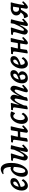

<svg xmlns="http://www.w3.org/2000/svg" viewBox="2234 -3011 789 5297"><g transform="rotate(-90 2628.5 -362.5)"><path d="M364 -381Q364 -338 339.5 -304Q315 -270 262 -241.5Q209 -213 122 -185Q121 -134 138.5 -103.5Q156 -73 187 -73Q216 -73 243.5 -94.5Q271 -116 291 -154L308 -153L335 -118Q316 -81 286 -51.5Q256 -22 221.5 -5Q187 12 152 12Q92 12 56 -34.5Q20 -81 20 -160Q20 -219 40.5 -275Q61 -331 95.5 -375Q130 -419 174 -444.5Q218 -470 265 -470Q312 -470 338 -447Q364 -424 364 -381ZM232 -392Q208 -392 186.5 -372Q165 -352 149 -318Q133 -284 126 -240Q200 -264 233.5 -291.5Q267 -319 267 -353Q267 -392 232 -392Z M520 12Q462 12 431 -29.5Q400 -71 400 -145Q400 -202 417 -255.5Q434 -309 465 -353Q496 -397 537 -426.5Q578 -456 625 -466L736 -444L697 -362Q670 -376 646.5 -385Q623 -394 608 -394Q580 -394 556.5 -364.5Q533 -335 518.5 -286.5Q504 -238 504 -180Q504 -122 519 -90.5Q534 -59 561 -59Q585 -59 605.5 -84.5Q626 -110 641 -157Q656 -204 664 -268Q672 -332 672 -409Q672 -492 662 -546.5Q652 -601 629.5 -629.5Q607 -658 569.5 -664.5Q532 -671 478 -658L473 -677L476 -684Q564 -746 633 -735.5Q702 -725 742 -651Q782 -577 782 -447Q782 -354 761.5 -271Q741 -188 704.5 -124.5Q668 -61 620.5 -24.5Q573 12 520 12Z M953 11Q905 11 877 -14Q849 -39 849 -80Q849 -97 856 -126.5Q863 -156 873 -191Q883 -226 893 -260.5Q903 -295 910 -322.5Q917 -350 917 -364Q917 -399 878 -399H841L851 -451Q873 -451 903.5 -452Q934 -453 968 -455Q1002 -457 1033 -459L1044 -444Q1018 -366 997.5 -299.5Q977 -233 965 -187.5Q953 -142 953 -127Q953 -111 958.5 -103.5Q964 -96 978 -96Q995 -96 1024 -133.5Q1053 -171 1088 -239Q1123 -307 1161 -399L1139 -203L1115 -211Q1074 -130 1034.5 -74.5Q995 -19 953 11ZM1125 12Q1084 12 1084 -23Q1084 -29 1086.5 -43Q1089 -57 1094.5 -82.5Q1100 -108 1109 -148Q1118 -188 1130 -244L1134 -295L1161 -456L1173 -462L1262 -455L1271 -444Q1256 -395 1240.5 -334.5Q1225 -274 1212 -213Q1199 -152 1191 -101L1194 -97Q1199 -98 1205.5 -101.5Q1212 -105 1224 -115Q1236 -125 1258 -144L1273 -142L1289 -110Q1243 -64 1212.5 -37.5Q1182 -11 1162 0.5Q1142 12 1125 12Z M1378 8 1367 -5Q1376 -59 1385 -116Q1394 -173 1402 -224Q1410 -275 1414.5 -311Q1419 -347 1420 -358Q1422 -379 1413 -389Q1404 -399 1382 -399H1346L1354 -451Q1383 -451 1433.5 -453Q1484 -455 1535 -459L1545 -444Q1532 -395 1521 -349Q1510 -303 1502 -259.5Q1494 -216 1488 -172L1467 -24Q1467 -18 1452 -10Q1437 -2 1416.5 3Q1396 8 1378 8ZM1451 -189 1463 -266Q1493 -266 1522 -265Q1551 -264 1580 -264Q1607 -264 1630 -266Q1653 -268 1689 -273L1679 -199L1578 -200Q1571 -200 1550.5 -199Q1530 -198 1503 -195Q1476 -192 1451 -189ZM1804 -142 1819 -110Q1777 -66 1746.5 -39Q1716 -12 1694.5 0Q1673 12 1655 12Q1634 12 1623 -3Q1612 -18 1616 -39L1682 -447L1692 -459L1783 -462L1792 -451Q1766 -351 1747.5 -265Q1729 -179 1715 -94L1719 -91Q1723 -91 1729 -94.5Q1735 -98 1748.5 -109.5Q1762 -121 1788 -144Z M2069 -391Q2042 -391 2017.5 -363Q1993 -335 1978 -289Q1963 -243 1963 -190Q1963 -136 1980 -104.5Q1997 -73 2025 -73Q2052 -73 2079 -96Q2106 -119 2123 -156L2140 -154L2167 -119Q2149 -82 2119.5 -52.5Q2090 -23 2056.5 -5.5Q2023 12 1990 12Q1930 12 1894.5 -34Q1859 -80 1859 -158Q1859 -219 1879 -275Q1899 -331 1933.5 -375Q1968 -419 2011.5 -444.5Q2055 -470 2103 -470Q2130 -470 2155 -464.5Q2180 -459 2196 -448L2201 -435L2161 -348L2138 -345Q2109 -391 2069 -391Z M2835 -92Q2840 -92 2845.5 -95Q2851 -98 2865 -110Q2879 -122 2906 -145L2922 -143L2937 -111Q2894 -67 2863.5 -40.5Q2833 -14 2811 -1.5Q2789 11 2773 11Q2731 11 2731 -28Q2731 -44 2738.5 -72.5Q2746 -101 2757 -136Q2768 -171 2779 -206Q2790 -241 2798 -270.5Q2806 -300 2806 -317Q2806 -334 2798 -344Q2790 -354 2777 -354Q2759 -354 2730.5 -319.5Q2702 -285 2669 -224Q2636 -163 2603 -84L2593 -24Q2593 -18 2577.5 -10Q2562 -2 2541.5 3Q2521 8 2503 8L2492 -5Q2492 -5 2496.5 -25.5Q2501 -46 2508.5 -78Q2516 -110 2524.5 -148Q2533 -186 2540.5 -221.5Q2548 -257 2553 -283.5Q2558 -310 2558 -319Q2558 -335 2550 -344.5Q2542 -354 2529 -354Q2512 -354 2486 -322Q2460 -290 2430.5 -233Q2401 -176 2371 -101L2361 -24Q2360 -18 2345 -10Q2330 -2 2309.5 3Q2289 8 2271 8L2260 -5Q2260 -5 2263.5 -28Q2267 -51 2273 -87.5Q2279 -124 2286 -166.5Q2293 -209 2298.5 -248.5Q2304 -288 2308.5 -318Q2313 -348 2314 -358Q2315 -380 2305.5 -389.5Q2296 -399 2274 -399H2237L2246 -451Q2272 -451 2303 -452.5Q2334 -454 2362.5 -455Q2391 -456 2409.5 -457.5Q2428 -459 2428 -459L2439 -444Q2439 -444 2433 -426Q2427 -408 2418.5 -378Q2410 -348 2401.5 -310.5Q2393 -273 2387 -235L2391 -233Q2435 -325 2479 -386Q2523 -447 2564 -471Q2607 -471 2635 -443.5Q2663 -416 2663 -374Q2663 -362 2658.5 -339Q2654 -316 2647 -292Q2640 -268 2635.5 -251.5Q2631 -235 2631 -235L2635 -233Q2679 -322 2725 -384Q2771 -446 2813 -471Q2858 -471 2885 -444Q2912 -417 2912 -373Q2912 -350 2902 -314Q2892 -278 2878 -237.5Q2864 -197 2851.5 -159.5Q2839 -122 2832 -95Z M3122 11Q3051 11 3014.5 -30.5Q2978 -72 2978 -150Q2978 -213 3000.5 -270Q3023 -327 3061 -372Q3099 -417 3147 -443.5Q3195 -470 3247 -470Q3293 -470 3318 -447Q3343 -424 3343 -381Q3343 -338 3315 -303.5Q3287 -269 3225.5 -239Q3164 -209 3061 -179L3066 -234Q3162 -260 3203 -288Q3244 -316 3244 -354Q3244 -392 3208 -392Q3184 -392 3160.5 -374.5Q3137 -357 3119 -325.5Q3101 -294 3089.5 -254Q3078 -214 3078 -170Q3078 -113 3095.5 -84.5Q3113 -56 3149 -56Q3184 -56 3202 -79.5Q3220 -103 3220 -135Q3220 -159 3208 -185.5Q3196 -212 3172 -233L3215 -254Q3260 -241 3285 -214Q3310 -187 3310 -146Q3310 -102 3284 -66.5Q3258 -31 3216 -10Q3174 11 3122 11Z M3730 -381Q3730 -338 3705.5 -304Q3681 -270 3628 -241.5Q3575 -213 3488 -185Q3487 -134 3504.5 -103.5Q3522 -73 3553 -73Q3582 -73 3609.5 -94.5Q3637 -116 3657 -154L3674 -153L3701 -118Q3682 -81 3652 -51.5Q3622 -22 3587.5 -5Q3553 12 3518 12Q3458 12 3422 -34.5Q3386 -81 3386 -160Q3386 -219 3406.5 -275Q3427 -331 3461.5 -375Q3496 -419 3540 -444.5Q3584 -470 3631 -470Q3678 -470 3704 -447Q3730 -424 3730 -381ZM3598 -392Q3574 -392 3552.5 -372Q3531 -352 3515 -318Q3499 -284 3492 -240Q3566 -264 3599.5 -291.5Q3633 -319 3633 -353Q3633 -392 3598 -392Z M3814 8 3803 -5Q3812 -59 3821 -116Q3830 -173 3838 -224Q3846 -275 3850.5 -311Q3855 -347 3856 -358Q3858 -379 3849 -389Q3840 -399 3818 -399H3782L3790 -451Q3819 -451 3869.5 -453Q3920 -455 3971 -459L3981 -444Q3968 -395 3957 -349Q3946 -303 3938 -259.5Q3930 -216 3924 -172L3903 -24Q3903 -18 3888 -10Q3873 -2 3852.5 3Q3832 8 3814 8ZM3887 -189 3899 -266Q3929 -266 3958 -265Q3987 -264 4016 -264Q4043 -264 4066 -266Q4089 -268 4125 -273L4115 -199L4014 -200Q4007 -200 3986.5 -199Q3966 -198 3939 -195Q3912 -192 3887 -189ZM4240 -142 4255 -110Q4213 -66 4182.5 -39Q4152 -12 4130.5 0Q4109 12 4091 12Q4070 12 4059 -3Q4048 -18 4052 -39L4118 -447L4128 -459L4219 -462L4228 -451Q4202 -351 4183.5 -265Q4165 -179 4151 -94L4155 -91Q4159 -91 4165 -94.5Q4171 -98 4184.5 -109.5Q4198 -121 4224 -144Z M4427 11Q4379 11 4351 -14Q4323 -39 4323 -80Q4323 -97 4330 -126.5Q4337 -156 4347 -191Q4357 -226 4367 -260.5Q4377 -295 4384 -322.5Q4391 -350 4391 -364Q4391 -399 4352 -399H4315L4325 -451Q4347 -451 4377.5 -452Q4408 -453 4442 -455Q4476 -457 4507 -459L4518 -444Q4492 -366 4471.5 -299.5Q4451 -233 4439 -187.5Q4427 -142 4427 -127Q4427 -111 4432.5 -103.5Q4438 -96 4452 -96Q4469 -96 4498 -133.5Q4527 -171 4562 -239Q4597 -307 4635 -399L4613 -203L4589 -211Q4548 -130 4508.5 -74.5Q4469 -19 4427 11ZM4599 12Q4558 12 4558 -23Q4558 -29 4560.5 -43Q4563 -57 4568.5 -82.5Q4574 -108 4583 -148Q4592 -188 4604 -244L4608 -295L4635 -456L4647 -462L4736 -455L4745 -444Q4730 -395 4714.5 -334.5Q4699 -274 4686 -213Q4673 -152 4665 -101L4668 -97Q4673 -98 4679.5 -101.5Q4686 -105 4698 -115Q4710 -125 4732 -144L4747 -142L4763 -110Q4717 -64 4686.5 -37.5Q4656 -11 4636 0.5Q4616 12 4599 12Z M5077 12Q5056 12 5045 -2.5Q5034 -17 5037 -39L5099 -433L5131 -392L5046 -399Q5000 -399 4976 -378.5Q4952 -358 4952 -318Q4952 -259 4992 -239.5Q5032 -220 5097 -248L5108 -201Q5055 -179 5008.5 -176.5Q4962 -174 4926.5 -188.5Q4891 -203 4871 -234Q4851 -265 4851 -310Q4851 -353 4876 -386.5Q4901 -420 4946 -440.5Q4991 -461 5049 -463L5117 -459L5203 -462L5211 -448Q5199 -410 5186 -354Q5173 -298 5160.5 -231.5Q5148 -165 5137 -94L5141 -91Q5149 -91 5164.5 -102.5Q5180 -114 5211 -144L5226 -142L5240 -110Q5202 -68 5171.5 -41Q5141 -14 5118 -1Q5095 12 5077 12ZM4819 12Q4789 -31 4776 -78L4786 -94Q4818 -96 4841.5 -103.5Q4865 -111 4885 -127.5Q4905 -144 4925 -173L4964 -231L5027 -212L4963 -99Q4935 -53 4914 -28Q4893 -3 4871 5Q4849 13 4819 12Z"/></g></svg>

Font: Alegreya SemiBold
Style: Italic
Weight: 600
Italic angle: -7°
Designer: Juan Pablo del Peral
Foundry: Huerta Tipografica
Version: Version 2.009